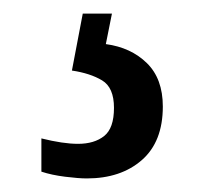

<svg xmlns="http://www.w3.org/2000/svg" viewBox="-20 -29 308 283"><path d="M108 234Q96 234 76 231.5Q56 229 41 224V175Q73 183 95 183Q119 183 133.5 171.5Q148 160 148 130Q148 100 130.5 89.5Q113 79 86 75L102 -9H145L136 36Q173 41 196.5 64Q220 87 220 128Q220 180 189 207Q158 234 108 234Z"/></svg>

Font: Noto Serif Tamil ExtraCondensed SemiBold
Style: Italic
Weight: 600
Width: 2
Italic angle: -12°
Designer: Indian Type Foundry, Tom Grace, and the Monotype Design Team
Foundry: Monotype Imaging Inc.
Version: Version 2.003; ttfautohint (v1.8.4.7-5d5b)